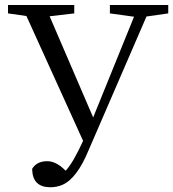

<svg xmlns="http://www.w3.org/2000/svg" viewBox="-20 -749 707 784"><path d="M667 -728.5V-694.3L578.1 -681.6L341.8 -135.7Q293.9 -19.5 234.4 5.9Q211.9 15.6 185.5 15.6Q113.3 15.6 111.3 -57.6Q111.3 -58.6 111.3 -59.6Q129.9 -90.8 172.9 -90.8Q207 -90.8 242.2 -57.6Q246.1 -53.7 248 -51.8Q278.3 -84 319.3 -173.8L87.9 -683.6L12.7 -694.3V-728.5H283.2V-694.3L182.6 -682.6L360.4 -269.5L527.3 -680.7L428.7 -694.3V-728.5Z"/></svg>

Font: GenYoMin JP Regular
Style: Regular
Weight: 400
Version: Version 1.001;PS 1;hotconv 16.6.51;makeotf.lib2.5.65220 DEVE